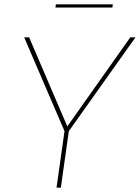

<svg xmlns="http://www.w3.org/2000/svg" viewBox="-20 -870 648 890"><path d="M242 0 279 -262 92 -697H115L292 -284L584 -697H608L299 -262L262 0ZM237 -835 239 -850H503L501 -835Z"/></svg>

Font: Hanken Grotesk Thin
Style: Italic
Weight: 250
Italic angle: -8°
Designer: Alfredo Marco Pradil
Foundry: Hanken Design Co.
Version: Version 3.013